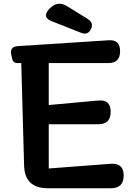

<svg xmlns="http://www.w3.org/2000/svg" viewBox="-20 -1000 718 1020"><path d="M233 0Q111 0 108 -122L93 -665H72Q50 -665 45 -686L40 -709Q30 -752 75 -755L556 -786Q618 -791 618 -728Q618 -665 556 -665H239V-442L502 -466Q568 -472 568 -406Q568 -340 502 -340H239V-105L570 -130Q637 -134 637 -68Q637 0 570 0ZM258 -886Q199 -908 243 -954Q287 -1000 340 -965L448 -898Q479 -877 463 -845Q446 -812 413 -825Z"/></svg>

Font: MaokenZhuyuanTi
Style: Regular
Weight: 400
Designer: Fontworks Inc & LongZhuTi team: ZERO子、时光羊、荆南、频凡、刘鹏、Little White Dog、帆影Magmeta、奈白不弍、白日月球、ChaoTawei、雨三（排名不分先后）
Version: Version 1.000; 20230222